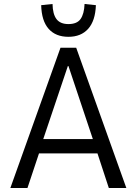

<svg xmlns="http://www.w3.org/2000/svg" viewBox="-20 -945 687 965"><path d="M32 0 284 -705H363L615 0H527L461 -201L497 -174H150L185 -201L118 0ZM321 -613 192 -230 176 -246H471L452 -230L324 -613ZM324 -760Q260 -760 224.5 -800Q189 -840 187 -919L244 -925Q245 -874 264 -849Q283 -824 324 -824Q367 -824 385 -849.5Q403 -875 405 -925L462 -919Q459 -840 423 -800Q387 -760 324 -760Z"/></svg>

Font: Nunito Sans 7pt Condensed
Style: Regular
Weight: 400
Width: 3
Designer: Vernon Adams
Foundry: Vernon Adams
Version: Version 3.101;gftools[0.9.27]